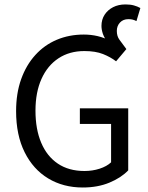

<svg xmlns="http://www.w3.org/2000/svg" viewBox="-20 -822 657 854"><path d="M348 12Q261.4 12 194.5 -28.3Q127.6 -68.6 89.6 -144.8Q51.6 -221 51.6 -327.6Q51.6 -407.1 74.1 -469.9Q96.6 -532.8 137.2 -577.4Q177.8 -622.1 232.8 -645.2Q287.8 -668.3 352.8 -668.3Q384.5 -668.3 414.1 -661.4Q443.7 -654.5 475.9 -638.1L466.4 -621.7Q444 -652.5 437.6 -671.4Q431.3 -690.3 431.3 -706.8Q431.3 -734.7 445.1 -756.2Q459 -777.7 482.9 -790Q506.9 -802.3 538.1 -802.3Q559.8 -802.3 575.5 -797.9Q591.2 -793.6 604.3 -786.3L586.9 -728.2Q578.7 -732.5 570.6 -734.6Q562.5 -736.8 551.1 -736.8Q527.6 -736.8 513.6 -721.7Q499.6 -706.6 499.6 -684.4Q499.6 -660.9 511.3 -645.3Q523 -629.7 542.1 -603.7L496.3 -549.3Q471.7 -568.2 438.2 -581.6Q404.8 -594.9 355 -594.9Q288.9 -594.9 240 -562.6Q191.1 -530.3 164.5 -470.9Q137.8 -411.5 137.8 -329.8Q137.8 -247.3 163.3 -187.1Q188.7 -126.9 237.3 -94.2Q285.9 -61.4 355.9 -61.4Q391.4 -61.4 423.2 -71.7Q455 -82 474.1 -100V-270.9H335.2V-340.1H550.3V-64.2Q518.8 -31.2 466.6 -9.6Q414.5 12 348 12Z"/></svg>

Font: Source Sans 3
Style: Regular
Weight: 200
Designer: Paul D. Hunt
Foundry: Adobe
Version: Version 3.046;hotconv 1.0.118;makeotfexe 2.5.65603